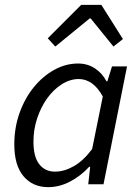

<svg xmlns="http://www.w3.org/2000/svg" viewBox="-20 -760 577 792"><path d="M208 -568 177 -602 315 -740H398L487 -599L448 -568L354 -684H350ZM179 12Q115 12 77 -33Q39 -78 39 -164Q39 -234 61 -295Q83 -356 120 -401Q157 -446 204 -472Q251 -498 302 -498Q341 -498 371.5 -478Q402 -458 419 -425H423L442 -486H504L407 0H344L352 -72H348Q313 -34 269 -11Q225 12 179 12ZM207 -52Q245 -52 284.5 -74.5Q324 -97 360 -145L404 -362Q383 -400 358 -417Q333 -434 305 -434Q269 -434 235 -412.5Q201 -391 175 -355Q149 -319 133.5 -272.5Q118 -226 118 -176Q118 -113 142 -82.5Q166 -52 207 -52Z"/></svg>

Font: TypoPRO Source Sans Pro
Style: Italic
Weight: 400
Italic angle: -11°
Designer: Paul D. Hunt
Foundry: Adobe Systems Incorporated
Version: Version 1.075;PS 2.000;hotconv 1.0.86;makeotf.lib2.5.63406